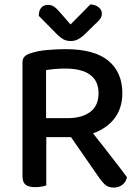

<svg xmlns="http://www.w3.org/2000/svg" viewBox="-20 -843 634 871"><path d="M190 -2Q182 1 169 3.5Q156 6 140 6Q109 6 95.5 -5.5Q82 -17 82 -44V-560Q82 -577 91.5 -586.5Q101 -596 118 -601Q149 -612 192 -616Q235 -620 278 -620Q408 -620 471.5 -567.5Q535 -515 535 -420Q535 -354 500.5 -307.5Q466 -261 402 -238Q426 -208 449 -178.5Q472 -149 492.5 -122.5Q513 -96 529.5 -74.5Q546 -53 556 -39Q551 -16 534 -4Q517 8 497 8Q473 8 459 -3.5Q445 -15 431 -35L302 -221H190ZM286 -307Q351 -307 389 -335Q427 -363 427 -420Q427 -476 388.5 -504Q350 -532 275 -532Q252 -532 229.5 -530Q207 -528 189 -525V-307ZM390 -823Q412 -822 427 -810.5Q442 -799 442 -782Q442 -767 434 -756.5Q426 -746 410 -732L359 -682Q342 -668 329.5 -662.5Q317 -657 300 -657Q281 -657 267 -665Q253 -673 239 -687L156 -771Q156 -795 167 -808Q178 -821 198 -821Q212 -821 224 -813.5Q236 -806 253 -786L300 -732Z"/></svg>

Font: Baloo Paaji 2 Medium
Style: Regular
Weight: 500
Designer: Shuchita Grover, Noopur Datye and Ek Type
Foundry: Ek Type
Version: Version 1.640;hotconv 1.0.111;makeotfexe 2.5.65597; ttfautoh